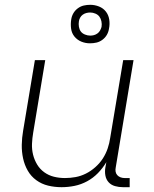

<svg xmlns="http://www.w3.org/2000/svg" viewBox="-20 -770 640 798"><path d="M236 8Q207 8 180 1.5Q153 -5 131 -21Q109 -37 95.5 -60.5Q82 -84 76 -111.5Q70 -139 70.5 -168Q71 -197 76 -226L125 -520H168L118 -219Q114 -196 113 -172.5Q112 -149 117.5 -127Q123 -105 134.5 -86Q146 -67 164 -54Q182 -41 204 -35.5Q226 -30 250 -30Q272 -30 294 -34Q316 -38 337 -48.5Q358 -59 376.5 -75.5Q395 -92 407.5 -111.5Q420 -131 427.5 -153Q435 -175 438 -197L492 -520H535L461 -74Q459 -65 460.5 -56.5Q462 -48 467.5 -42Q473 -36 481 -33Q489 -30 498 -30H519V8H491Q474 8 458 3.5Q442 -1 431.5 -12.5Q421 -24 418 -40.5Q415 -57 418 -74L422 -96Q407 -71 387 -50.5Q367 -30 342 -16.5Q317 -3 290 2.5Q263 8 236 8ZM354 -590Q335 -590 318 -597Q301 -604 289.5 -618Q278 -632 275.5 -651Q273 -670 276 -689Q278 -703 285 -715Q292 -727 303.5 -735.5Q315 -744 328 -747Q341 -750 355 -750Q374 -750 391.5 -743Q409 -736 420 -722Q431 -708 434 -689Q437 -670 433 -651Q431 -637 424 -625Q417 -613 405.5 -604.5Q394 -596 381 -593Q368 -590 354 -590ZM355 -622Q363 -622 370.5 -624Q378 -626 385 -631Q392 -636 396 -643.5Q400 -651 402 -658Q404 -670 401.5 -681.5Q399 -693 393 -701Q387 -709 376.5 -713.5Q366 -718 355 -718Q347 -718 339 -716Q331 -714 324 -709Q317 -704 313 -696.5Q309 -689 308 -682Q306 -670 308 -658.5Q310 -647 316 -639Q322 -631 333 -626.5Q344 -622 355 -622Z"/></svg>

Font: Iosevka Extralight Extended
Style: Italic
Weight: 200
Width: 7
Italic angle: -9°
Monospace: yes
Designer: Belleve Invis
Foundry: Belleve Invis
Version: Version 32.5.0; ttfautohint (v1.8.4)